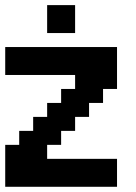

<svg xmlns="http://www.w3.org/2000/svg" viewBox="-20 -716 522 736"><path d="M428.6 -535.7V-375H375V-321.4H321.4V-267.9H267.9V-214.3H214.3V-160.7H160.7V-107.1H428.6V0H0V-160.7H53.6V-214.3H107.1V-267.9H160.7V-321.4H214.3V-375H267.9V-428.6H0V-535.7ZM267.9 -696.4V-589.3H160.7V-696.4Z"/></svg>

Font: Jersey 10
Style: Regular
Weight: 400
Designer: Sarah Cadigan-Fried
Version: Version 1.000